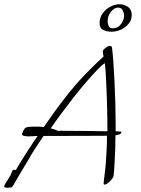

<svg xmlns="http://www.w3.org/2000/svg" viewBox="-52 -857 666 908"><path d="M-16 31Q-20 31 -26 30Q-32 29 -32 23Q-32 20 -25.5 9.5Q-19 -1 -12 -12Q-5 -23 -3 -27Q0 -32 1.5 -37.5Q3 -43 5 -47Q7 -54 17 -54Q21 -54 23 -53Q41 -84 62.5 -118Q84 -152 102 -179Q120 -206 126 -214Q116 -214 105 -213Q94 -212 82 -212Q75 -212 63.5 -214Q52 -216 52 -223Q52 -224 52.5 -224.5Q53 -225 53 -226Q61 -249 70.5 -253.5Q80 -258 102 -258Q115 -258 128.5 -258Q142 -258 155 -256Q201 -323 237 -370.5Q273 -418 304.5 -454.5Q336 -491 368 -523Q400 -555 438 -590Q437 -595 435.5 -601.5Q434 -608 434 -613Q434 -621 447 -630.5Q460 -640 466 -640Q470 -640 473.5 -638.5Q477 -637 478 -630Q481 -606 484 -564.5Q487 -523 489.5 -472Q492 -421 493.5 -368.5Q495 -316 495 -270V-236H499Q501 -236 511.5 -235.5Q522 -235 522 -232Q522 -224 509.5 -220.5Q497 -217 494 -217Q494 -183 493 -153Q492 -123 490 -90Q489 -74 488 -57.5Q487 -41 485 -24Q484 -18 476 -8.5Q468 1 458.5 8.5Q449 16 442 16Q438 16 438 12Q438 10 440.5 -13.5Q443 -37 446 -59Q447 -63 448.5 -86.5Q450 -110 452 -144.5Q454 -179 454 -215Q430 -215 350.5 -214.5Q271 -214 154 -214Q147 -204 134 -184.5Q121 -165 107.5 -144Q94 -123 85 -106Q71 -82 53.5 -53.5Q36 -25 22 0Q20 4 12.5 17Q5 30 -2 30Q-2 30 -3 30Q-4 30 -5 29Q-8 31 -16 31ZM456 -236Q456 -256 455.5 -298Q455 -340 453.5 -389.5Q452 -439 449.5 -484.5Q447 -530 444 -558Q432 -552 409.5 -528.5Q387 -505 357.5 -471Q328 -437 297 -397.5Q266 -358 237.5 -319.5Q209 -281 188 -250Q196 -248 205.5 -245Q215 -242 221 -238Q235 -239 253 -238.5Q271 -238 290 -238Q332 -238 373.5 -237.5Q415 -237 456 -236ZM474 -707Q455 -707 437 -715Q419 -723 419 -748Q419 -773 433 -793Q447 -813 469 -825Q491 -837 514 -837Q535 -837 553 -824.5Q571 -812 571 -786Q571 -763 556.5 -745Q542 -727 520 -717Q498 -707 474 -707ZM480 -723Q506 -723 520.5 -743.5Q535 -764 535 -782Q535 -793 529 -807Q523 -821 506 -821Q488 -821 472.5 -801Q457 -781 457 -758Q457 -745 462 -734Q467 -723 480 -723Z"/></svg>

Font: Moon Dance
Style: Regular
Weight: 400
Designer: Robert E. Leuschke
Foundry: Robert E. Leuschke
Version: Version 1.010; ttfautohint (v1.8.3)